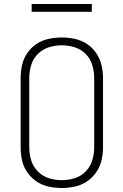

<svg xmlns="http://www.w3.org/2000/svg" viewBox="-20 -930 616 958"><path d="M288 8Q321 8 353.5 1Q386 -6 413.5 -24.5Q441 -43 460 -70.5Q479 -98 486.5 -130Q494 -162 494 -195V-540Q494 -573 486.5 -605Q479 -637 460 -665Q441 -693 413.5 -711Q386 -729 353.5 -736Q321 -743 288 -743Q255 -743 222.5 -736Q190 -729 162.5 -711Q135 -693 116 -665Q97 -637 90 -605Q83 -573 83 -540V-195Q83 -162 90 -130Q97 -98 116 -70.5Q135 -43 162.5 -24.5Q190 -6 222.5 1Q255 8 288 8ZM288 -31Q255 -31 223.5 -41Q192 -51 168.5 -75Q145 -99 135.5 -130.5Q126 -162 126 -195V-540Q126 -573 135.5 -605Q145 -637 168.5 -660.5Q192 -684 223.5 -694Q255 -704 288 -704Q321 -704 353 -694Q385 -684 408 -660.5Q431 -637 440.5 -605Q450 -573 450 -540V-195Q450 -162 440.5 -130.5Q431 -99 408 -75Q385 -51 353 -41Q321 -31 288 -31ZM138 -871H438V-910H138Z"/></svg>

Font: Iosevka Sparkle Extralight
Style: Regular
Weight: 200
Designer: Belleve Invis
Foundry: Belleve Invis
Version: Version 4.5.0; ttfautohint (v1.8.3)